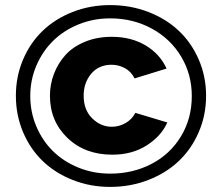

<svg xmlns="http://www.w3.org/2000/svg" viewBox="-20 -735 881 762"><path d="M43 -355Q43 -431.2 71.3 -498Q99.6 -564.9 149.2 -612.5Q198.7 -660.2 268.3 -687.5Q337.9 -714.8 417 -714.8Q498 -714.8 568.8 -687.5Q639.6 -660.2 689.9 -612.5Q740.2 -564.9 769 -498Q797.9 -431.2 797.9 -355Q797.9 -278.3 769 -211.2Q740.2 -144 689.9 -96.2Q639.6 -48.3 568.8 -20.8Q498 6.8 417 6.8Q337.9 6.8 268.3 -20.8Q198.7 -48.3 149.2 -96.2Q99.6 -144 71.3 -211.2Q43 -278.3 43 -355ZM741.2 -354Q741.2 -439.5 699.2 -510Q657.2 -580.6 582.8 -621.3Q508.3 -662.1 417 -662.1Q350.6 -662.1 291.7 -638.2Q232.9 -614.3 190.9 -573Q148.9 -531.7 124.5 -474.9Q100.1 -418 100.1 -354Q100.1 -290 124.3 -233.2Q148.4 -176.3 190.4 -135Q232.4 -93.8 291.3 -69.8Q350.1 -45.9 417 -45.9Q507.3 -45.9 581.3 -84.5Q655.3 -123 698.2 -193.8Q741.2 -264.6 741.2 -354ZM178.2 -355Q178.2 -400.4 194.1 -441.9Q210 -483.4 239.5 -516.4Q269 -549.3 316.9 -569.1Q364.7 -588.9 423.8 -588.9Q500 -588.9 557.1 -555.2Q614.3 -521.5 641.1 -462.9L514.2 -423.8Q500 -451.7 475.1 -464.8Q450.2 -478 422.9 -478Q372.1 -478 342 -442.4Q312 -406.7 312 -355Q312 -298.8 345.9 -265.4Q379.9 -231.9 423.8 -231.9Q452.6 -231.9 478.3 -246.6Q503.9 -261.2 517.1 -287.1L644 -249Q620.1 -194.8 562.3 -158Q504.4 -121.1 425.8 -121.1Q316.9 -121.1 247.6 -187.7Q178.2 -254.4 178.2 -355Z"/></svg>

Font: Rawline
Style: Bold
Weight: 700
Designer: Matt McInerney, Pablo Impallari, Rodrigo Fuenzalida
Foundry: Matt McInerney, Pablo Impallari, Rodrigo Fuenzalida
Version: Version 4.020;PS 004.020;hotconv 1.0.88;makeotf.lib2.5.64775